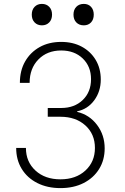

<svg xmlns="http://www.w3.org/2000/svg" viewBox="-20 -955 640 985"><path d="M290 10Q223 10 171.5 -16Q120 -42 91.5 -88.5Q63 -135 63 -196H113Q113 -125 162 -80Q211 -35 290 -35Q369 -35 418 -80Q467 -125 467 -196Q467 -267 418 -311.5Q369 -356 290 -356H225V-401H294Q362 -401 404.5 -442Q447 -483 447 -549Q447 -614 404.5 -655Q362 -696 294 -696Q222 -696 177 -650Q132 -604 132 -530H82Q82 -593 109 -640Q136 -687 183.5 -713.5Q231 -740 294 -740Q354 -740 399.5 -715.5Q445 -691 471 -647.5Q497 -604 497 -547Q497 -486 463.5 -440.5Q430 -395 376 -384V-381Q439 -366 478 -314Q517 -262 517 -194Q517 -134 488.5 -88Q460 -42 409 -16Q358 10 290 10ZM410 -825Q386 -825 371.5 -840Q357 -855 357 -880Q357 -905 371.5 -920Q386 -935 410 -935Q433 -935 447 -920Q461 -905 461 -880Q461 -855 447 -840Q433 -825 410 -825ZM195 -825Q172 -825 157.5 -840Q143 -855 143 -880Q143 -905 157.5 -920Q172 -935 195 -935Q218 -935 232.5 -920Q247 -905 247 -880Q247 -855 232.5 -840Q218 -825 195 -825Z"/></svg>

Font: JetBrains Mono NL Thin
Style: Regular
Weight: 100
Monospace: yes
Designer: Philipp Nurullin, Konstantin Bulenkov
Foundry: JetBrains
Version: Version 2.305; ttfautohint (v1.8.4.7-5d5b)